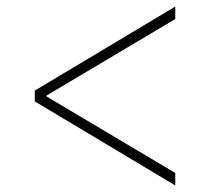

<svg xmlns="http://www.w3.org/2000/svg" viewBox="-20 -591 640 585"><path d="M86 -282V-315L514 -571V-533L122 -300V-297L514 -64V-26Z"/></svg>

Font: IBM Plex Sans Thai ExtraLight
Style: Regular
Weight: 200
Designer: Mike Abbink, Paul van der Laan, Pieter van Rosmalen, Ben Mitchell, Mark Frömberg
Foundry: Bold Monday
Version: Version 1.1